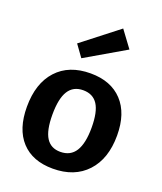

<svg xmlns="http://www.w3.org/2000/svg" viewBox="-153 -935 884 1045"><g transform="rotate(20 288.5 -412.0)"><path d="M546 -277Q546 -142 474.5 -65Q403 12 278 12Q160 12 95.5 -58Q31 -128 31 -257Q31 -393 101 -469.5Q171 -546 296 -546Q414 -546 480 -475.5Q546 -405 546 -277ZM176 -264Q176 -173 203 -130.5Q230 -88 285 -88Q344 -88 372.5 -133.5Q401 -179 401 -270Q401 -361 373.5 -403.5Q346 -446 289 -446Q232 -446 204 -401.5Q176 -357 176 -264ZM449 -740 219 -606 170 -674 378 -836Z"/></g></svg>

Font: Bitter Pro
Style: Bold
Weight: 700
Designer: Sol Matas, and Bitter project Authors
Foundry: Sol Matas
Version: Version 1.010